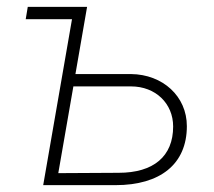

<svg xmlns="http://www.w3.org/2000/svg" viewBox="-20 -540 625 560"><path d="M106 0H317C447 0 525 -61 525 -172C525 -259 455 -323 362 -324H200L234 -520H61L55 -484H190ZM150 -35 194 -288H362C434 -288 485 -238 485 -171C485 -84 428 -36 326 -36Z"/></svg>

Font: Fixel Display ExtraLight
Style: Italic
Weight: 200
Italic angle: -10°
Designer: AlfaBravo + MacPaw
Foundry: Kyrylo Tkachov, Marchela Mozhyna, Serhii Makarenko, Maria Weinstein, Zakhar Kryvoshyya
Version: Version 1.210;Glyphs 3.2 (3217)